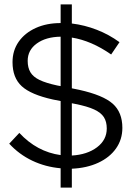

<svg xmlns="http://www.w3.org/2000/svg" viewBox="-20 -787 607 874"><path d="M256 67V-21Q187 -27 127 -55.5Q67 -84 22 -133L68 -182Q148 -96 256 -81V-327L221 -334Q121 -356 79 -394.5Q37 -433 37 -504Q37 -557 65 -597Q93 -637 142.5 -659.5Q192 -682 256 -682V-767H307V-680Q365 -673 420.5 -651.5Q476 -630 524 -595L486 -539Q440 -571 395.5 -590Q351 -609 307 -616V-385L341 -378Q449 -354 493 -315Q537 -276 537 -205Q537 -152 508 -111Q479 -70 427 -46Q375 -22 307 -19V67ZM256 -395V-620Q189 -619 147.5 -589Q106 -559 106 -510Q106 -479 118.5 -458Q131 -437 160 -423Q189 -409 240 -398ZM307 -79Q377 -83 421.5 -116.5Q466 -150 466 -202Q466 -233 453 -253.5Q440 -274 409 -288.5Q378 -303 322 -314L307 -317Z"/></svg>

Font: Red Hat Display VF
Style: Regular
Weight: 300
Designer: Pentagram, MCKL
Foundry: Pentagram, MCKL
Version: Version 1.023